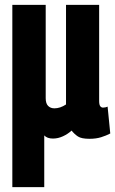

<svg xmlns="http://www.w3.org/2000/svg" viewBox="-20 -564 477 794"><path d="M31 210V-544H169V-158Q169 -136 179 -126Q189 -116 205 -116Q229 -116 253 -132V-544H390V-147Q390 -131 394.5 -125Q399 -119 406 -119Q416 -119 425 -123L436 -12Q419 -3 398 3.5Q377 10 350 10Q317 10 302.5 0.5Q288 -9 276 -24Q261 -10 240.5 -0.5Q220 9 199 9Q175 9 163 -4V210Z"/></svg>

Font: Georama Condensed
Style: Bold
Weight: 700
Width: 3
Designer: Jean-Baptiste Levee
Foundry: Production Type
Version: Version 1.000